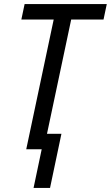

<svg xmlns="http://www.w3.org/2000/svg" viewBox="-20 -734 545 944"><path d="M185 0H109L244 -638H85L101 -714H505L489 -638H330L211 -76H282L226 190H145Z"/></svg>

Font: Noto Sans UI Narrow
Style: Italic
Weight: 400
Width: 4
Italic angle: -12°
Designer: Monotype Design Team
Foundry: Monotype Imaging Inc.
Version: Version 1.001